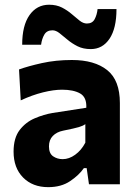

<svg xmlns="http://www.w3.org/2000/svg" viewBox="-20 -760 562 792"><path d="M179 12Q114.5 12 75.2 -27.8Q36 -67.5 36 -134.5Q36 -191 61.2 -223.8Q86.5 -256.5 123.8 -272.2Q161 -288 197 -294L336 -315.5Q338 -359 310.5 -374.5Q283 -390 236 -390Q201.5 -390 157.2 -379Q113 -368 65.5 -346L58.5 -473.5Q95.5 -487 153 -499.8Q210.5 -512.5 276.5 -512.5Q370 -512.5 422.2 -470.8Q474.5 -429 474.5 -335V0H347L337.5 -66.5H326Q306 -37.5 269.2 -12.8Q232.5 12 179 12ZM238.5 -103.5Q265 -103.5 290.2 -121.8Q315.5 -140 332 -171.5V-248Q323 -241 305.5 -235.8Q288 -230.5 240.5 -221Q213.5 -215.5 197.8 -199.2Q182 -183 182 -156Q182 -127 199.2 -115.2Q216.5 -103.5 238.5 -103.5ZM354.5 -557.5Q323 -557.5 299.8 -569.2Q276.5 -581 258.5 -596.2Q240.5 -611.5 225.5 -623.2Q210.5 -635 196.5 -635Q173 -635 162.8 -617.2Q152.5 -599.5 149.5 -575.5H71.5Q71.5 -655 101.8 -697.8Q132 -740.5 182.5 -740.5Q213 -740.5 235.8 -728.8Q258.5 -717 276 -701.8Q293.5 -686.5 308.5 -674.8Q323.5 -663 338.5 -663Q361 -663 370.5 -681Q380 -699 382.5 -722.5H460.5Q460.5 -643 431.8 -600.2Q403 -557.5 354.5 -557.5Z"/></svg>

Font: Commissioner
Style: Bold
Weight: 700
Designer: Kostas Bartsokas
Foundry: Kostas Bartsokas
Version: Version 1.000; ttfautohint (v1.8.3)